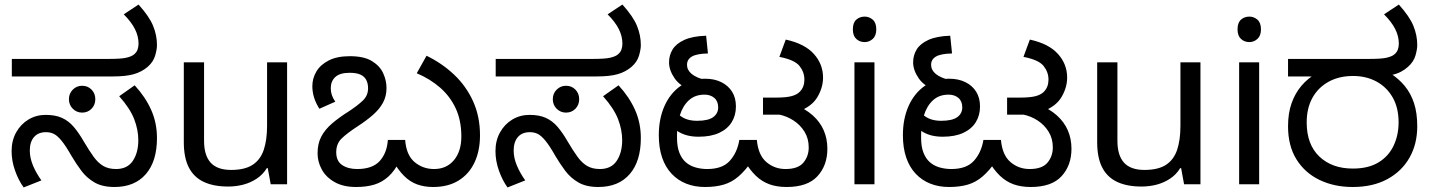

<svg xmlns="http://www.w3.org/2000/svg" viewBox="-20 -810 6291 844"><path d="M483 12Q430 12 395.5 -8Q361 -28 337.5 -59.5Q314 -91 294 -125Q269 -169 251 -191Q233 -213 217.5 -221Q202 -229 182 -229Q148 -229 129.5 -207.5Q111 -186 111 -148Q111 -116 125 -82.5Q139 -49 162 -17L84 14Q61 -18 46 -60.5Q31 -103 31 -146Q31 -192 51 -228Q71 -264 105 -284.5Q139 -305 181 -305Q223 -305 252 -292Q281 -279 303.5 -253Q326 -227 349 -187Q372 -148 391.5 -121Q411 -94 434 -80.5Q457 -67 490 -67Q540 -67 564 -103Q588 -139 588 -194Q588 -239 570 -286Q552 -333 504 -387L572 -435Q619 -384 644.5 -327Q670 -270 670 -203Q670 -101 621 -44.5Q572 12 483 12ZM341 -315Q317 -315 300 -332Q283 -349 283 -374Q283 -399 300 -416Q317 -433 341 -433Q366 -433 382.5 -416Q399 -399 399 -374Q399 -349 382.5 -332Q366 -315 341 -315ZM32 -474V-551H458Q512 -551 534 -556Q556 -561 567 -569Q580 -579 584.5 -591.5Q589 -604 589 -618Q589 -651 573 -682.5Q557 -714 524 -747L589 -790Q636 -738 653 -696.5Q670 -655 670 -612Q670 -593 662 -565.5Q654 -538 629 -516Q603 -494 568.5 -484Q534 -474 477 -474Z M1242 -536V0H1170L1157 -71H1153Q1136 -43 1109 -25Q1082 -7 1050 1.5Q1018 10 983 10Q919 10 875.5 -10.5Q832 -31 810 -74Q788 -117 788 -185V-536H877V-191Q877 -127 906 -95Q935 -63 996 -63Q1056 -63 1090.5 -85.5Q1125 -108 1139.5 -151.5Q1154 -195 1154 -257V-536Z M1884 12Q1845 12 1813.5 0.5Q1782 -11 1756 -37Q1730 -63 1706 -105L1738 -104Q1715 -59 1687.5 -34Q1660 -9 1625.5 1.5Q1591 12 1545 12Q1489 12 1451 -9.5Q1413 -31 1394.5 -65Q1376 -99 1376 -136Q1376 -179 1392.5 -210Q1409 -241 1440 -267.5Q1471 -294 1514 -321Q1552 -346 1575 -368Q1598 -390 1598 -422Q1598 -443 1590 -458.5Q1582 -474 1564.5 -482Q1547 -490 1517 -490Q1474 -490 1454 -471.5Q1434 -453 1434 -422Q1434 -406 1439 -391.5Q1444 -377 1454 -363L1384 -332Q1368 -357 1360.5 -381.5Q1353 -406 1353 -431Q1353 -466 1371 -496Q1389 -526 1425.5 -544.5Q1462 -563 1518 -563Q1580 -563 1615 -541.5Q1650 -520 1664.5 -488Q1679 -456 1679 -423Q1679 -387 1663.5 -358.5Q1648 -330 1619.5 -305Q1591 -280 1551 -254Q1505 -224 1481.5 -201Q1458 -178 1458 -141Q1458 -102 1484 -84.5Q1510 -67 1550 -67Q1617 -67 1649 -102Q1681 -137 1685 -195H1761Q1766 -128 1802.5 -97.5Q1839 -67 1888 -67Q1943 -67 1975.5 -106Q2008 -145 2008 -210Q2008 -280 1983.5 -333Q1959 -386 1915 -424.5Q1871 -463 1812 -488L1855 -565Q1923 -532 1976 -482Q2029 -432 2059.5 -365Q2090 -298 2090 -215Q2090 -147 2066 -96Q2042 -45 1996 -16.5Q1950 12 1884 12Z M2610 12Q2557 12 2522.5 -8Q2488 -28 2464.5 -59.5Q2441 -91 2421 -125Q2396 -169 2378 -191Q2360 -213 2344.5 -221Q2329 -229 2309 -229Q2275 -229 2256.5 -207.5Q2238 -186 2238 -148Q2238 -116 2252 -82.5Q2266 -49 2289 -17L2211 14Q2188 -18 2173 -60.5Q2158 -103 2158 -146Q2158 -192 2178 -228Q2198 -264 2232 -284.5Q2266 -305 2308 -305Q2350 -305 2379 -292Q2408 -279 2430.5 -253Q2453 -227 2476 -187Q2499 -148 2518.5 -121Q2538 -94 2561 -80.5Q2584 -67 2617 -67Q2667 -67 2691 -103Q2715 -139 2715 -194Q2715 -239 2697 -286Q2679 -333 2631 -387L2699 -435Q2746 -384 2771.5 -327Q2797 -270 2797 -203Q2797 -101 2748 -44.5Q2699 12 2610 12ZM2468 -315Q2444 -315 2427 -332Q2410 -349 2410 -374Q2410 -399 2427 -416Q2444 -433 2468 -433Q2493 -433 2509.5 -416Q2526 -399 2526 -374Q2526 -349 2509.5 -332Q2493 -315 2468 -315ZM2159 -474V-551H2585Q2639 -551 2661 -556Q2683 -561 2694 -569Q2707 -579 2711.5 -591.5Q2716 -604 2716 -618Q2716 -651 2700 -682.5Q2684 -714 2651 -747L2716 -790Q2763 -738 2780 -696.5Q2797 -655 2797 -612Q2797 -593 2789 -565.5Q2781 -538 2756 -516Q2730 -494 2695.5 -484Q2661 -474 2604 -474Z M3079 12Q3034 12 2997 -2.5Q2960 -17 2932.5 -46Q2905 -75 2890.5 -117.5Q2876 -160 2876 -216Q2876 -288 2901 -344Q2926 -400 2971.5 -432Q3017 -464 3079 -464Q3120 -464 3150.5 -449Q3181 -434 3198 -407Q3215 -380 3215 -342Q3215 -303 3196.5 -273Q3178 -243 3141.5 -226Q3105 -209 3051 -209Q2999 -209 2964 -230Q2929 -251 2910 -274L2930 -340Q2943 -322 2971 -300.5Q2999 -279 3044 -279Q3093 -279 3115 -295Q3137 -311 3137 -338Q3137 -365 3120 -379.5Q3103 -394 3077 -394Q3035 -394 3008 -369Q2981 -344 2968.5 -303Q2956 -262 2956 -215V-205Q2956 -165 2966.5 -138.5Q2977 -112 2995 -96.5Q3013 -81 3037.5 -74Q3062 -67 3089 -67Q3156 -67 3188.5 -103.5Q3221 -140 3230 -195H3307Q3313 -128 3349 -97.5Q3385 -67 3433 -67Q3488 -67 3511.5 -95Q3535 -123 3535 -162Q3535 -201 3516.5 -231Q3498 -261 3468 -280.5Q3438 -300 3402 -307L3470 -352Q3520 -332 3552.5 -303Q3585 -274 3601 -237Q3617 -200 3617 -156Q3617 -83 3573.5 -35.5Q3530 12 3438 12Q3395 12 3362 0Q3329 -12 3302.5 -37.5Q3276 -63 3253 -102L3286 -103Q3256 -60 3226.5 -34.5Q3197 -9 3161.5 1.5Q3126 12 3079 12ZM3025 -412Q2971 -429 2946 -465Q2921 -501 2921 -536Q2921 -567 2936.5 -592.5Q2952 -618 2988 -634.5Q3024 -651 3084 -653L3092 -575Q3043 -574 3021.5 -561.5Q3000 -549 3000 -525Q3000 -502 3020.5 -485Q3041 -468 3082 -458ZM3334 -306V-381H3391Q3434 -381 3458 -387Q3482 -393 3495 -406Q3506 -417 3511 -430.5Q3516 -444 3516 -460Q3516 -493 3494.5 -520Q3473 -547 3406 -560L3434 -636Q3517 -618 3557.5 -573Q3598 -528 3598 -469Q3598 -425 3573 -383Q3548 -341 3489 -320Q3476 -316 3466 -312.5Q3456 -309 3444.5 -307.5Q3433 -306 3413 -306Z M3824 -536V0H3736V-536ZM3781 -737Q3801 -737 3816.5 -723.5Q3832 -710 3832 -681Q3832 -653 3816.5 -639Q3801 -625 3781 -625Q3759 -625 3744 -639Q3729 -653 3729 -681Q3729 -710 3744 -723.5Q3759 -737 3781 -737Z M4152 12Q4107 12 4070 -2.5Q4033 -17 4005.5 -46Q3978 -75 3963.5 -117.5Q3949 -160 3949 -216Q3949 -288 3974 -344Q3999 -400 4044.5 -432Q4090 -464 4152 -464Q4193 -464 4223.5 -449Q4254 -434 4271 -407Q4288 -380 4288 -342Q4288 -303 4269.5 -273Q4251 -243 4214.5 -226Q4178 -209 4124 -209Q4072 -209 4037 -230Q4002 -251 3983 -274L4003 -340Q4016 -322 4044 -300.5Q4072 -279 4117 -279Q4166 -279 4188 -295Q4210 -311 4210 -338Q4210 -365 4193 -379.5Q4176 -394 4150 -394Q4108 -394 4081 -369Q4054 -344 4041.5 -303Q4029 -262 4029 -215V-205Q4029 -165 4039.5 -138.5Q4050 -112 4068 -96.5Q4086 -81 4110.5 -74Q4135 -67 4162 -67Q4229 -67 4261.5 -103.5Q4294 -140 4303 -195H4380Q4386 -128 4422 -97.5Q4458 -67 4506 -67Q4561 -67 4584.5 -95Q4608 -123 4608 -162Q4608 -201 4589.5 -231Q4571 -261 4541 -280.5Q4511 -300 4475 -307L4543 -352Q4593 -332 4625.5 -303Q4658 -274 4674 -237Q4690 -200 4690 -156Q4690 -83 4646.5 -35.5Q4603 12 4511 12Q4468 12 4435 0Q4402 -12 4375.5 -37.5Q4349 -63 4326 -102L4359 -103Q4329 -60 4299.5 -34.5Q4270 -9 4234.5 1.5Q4199 12 4152 12ZM4098 -412Q4044 -429 4019 -465Q3994 -501 3994 -536Q3994 -567 4009.5 -592.5Q4025 -618 4061 -634.5Q4097 -651 4157 -653L4165 -575Q4116 -574 4094.5 -561.5Q4073 -549 4073 -525Q4073 -502 4093.5 -485Q4114 -468 4155 -458ZM4407 -306V-381H4464Q4507 -381 4531 -387Q4555 -393 4568 -406Q4579 -417 4584 -430.5Q4589 -444 4589 -460Q4589 -493 4567.5 -520Q4546 -547 4479 -560L4507 -636Q4590 -618 4630.5 -573Q4671 -528 4671 -469Q4671 -425 4646 -383Q4621 -341 4562 -320Q4549 -316 4539 -312.5Q4529 -309 4517.5 -307.5Q4506 -306 4486 -306Z M5257 -536V0H5185L5172 -71H5168Q5151 -43 5124 -25Q5097 -7 5065 1.5Q5033 10 4998 10Q4934 10 4890.5 -10.5Q4847 -31 4825 -74Q4803 -117 4803 -185V-536H4892V-191Q4892 -127 4921 -95Q4950 -63 5011 -63Q5071 -63 5105.5 -85.5Q5140 -108 5154.5 -151.5Q5169 -195 5169 -257V-536Z M5515 -536V0H5427V-536ZM5472 -737Q5492 -737 5507.5 -723.5Q5523 -710 5523 -681Q5523 -653 5507.5 -639Q5492 -625 5472 -625Q5450 -625 5435 -639Q5420 -653 5420 -681Q5420 -710 5435 -723.5Q5450 -737 5472 -737Z M5926 12Q5845 12 5780.5 -19Q5716 -50 5679 -109.5Q5642 -169 5642 -255Q5642 -312 5657.5 -356Q5673 -400 5701 -433Q5729 -466 5768 -488L5786 -474H5642V-551H5998Q6052 -551 6074 -556Q6096 -561 6107 -569Q6120 -579 6124.5 -591.5Q6129 -604 6129 -618Q6129 -651 6113 -682.5Q6097 -714 6064 -747L6129 -790Q6176 -738 6193 -696.5Q6210 -655 6210 -612Q6210 -593 6202 -565.5Q6194 -538 6169 -516Q6156 -504 6138 -494.5Q6120 -485 6096 -480L6091 -488Q6129 -464 6155.5 -431.5Q6182 -399 6196 -356Q6210 -313 6210 -255Q6210 -177 6176 -117Q6142 -57 6078.5 -22.5Q6015 12 5926 12ZM5927 -69Q5995 -69 6039.5 -96Q6084 -123 6106 -169.5Q6128 -216 6128 -272Q6128 -337 6101.5 -382.5Q6075 -428 6030 -452Q5985 -476 5928 -476Q5866 -476 5820 -450.5Q5774 -425 5749 -379.5Q5724 -334 5724 -272Q5724 -175 5779.5 -122Q5835 -69 5927 -69Z"/></svg>

Font: lkannada85
Style: Book
Weight: 400
Designer: Jelle Bosma - Monotype Design Team
Foundry: Monotype Imaging Inc.
Version: Version 2.003